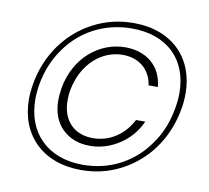

<svg xmlns="http://www.w3.org/2000/svg" viewBox="-78 -790 955 878"><g transform="rotate(10 399.5 -351.0)"><path d="M62 -278C62 -112 173 1 352 1C419 1 481 -14 538 -44C653 -104 732 -215 756 -351C761 -375 763 -400 763 -426C763 -591 652 -703 475 -703C408 -703 345 -688 288 -658C173 -598 93 -487 69 -351C64 -322 62 -297 62 -278ZM91 -281C91 -304 93 -327 97 -351C108 -414 131 -471 166 -520C235 -619 344 -677 471 -677C638 -677 735 -576 735 -423C735 -404 733 -380 728 -351C717 -288 695 -232 660 -183C591 -83 483 -24 356 -24C190 -24 91 -129 91 -281ZM195 -297C195 -240 212 -195 245 -163C278 -131 321 -115 373 -115C421 -115 466 -129 508 -156C550 -183 582 -220 604 -268H561C522 -193 455 -152 380 -152C296 -152 237 -206 237 -302C237 -319 238 -335 241 -350C265 -479 356 -551 450 -551C523 -551 579 -509 590 -434H633C624 -531 553 -587 456 -587C338 -587 226 -500 200 -352C197 -331 195 -312 195 -297Z"/></g></svg>

Font: Momo Neue ExtLt
Style: Italic
Weight: 200
Italic angle: -10°
Designer: Ninad Kale (Devanagari), Jonny Pinhorn (Latin)
Foundry: Indian Type Foundry
Version: 4.004